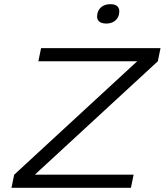

<svg xmlns="http://www.w3.org/2000/svg" viewBox="-20 -901 790 921"><path d="M750 -670H177L164 -607H638L48 -63L35 0H608L621 -63H147L737 -607ZM447 -833C441 -806 455 -788 490 -788C523 -788 545 -806 551 -833V-835C557 -863 543 -881 510 -881C475 -881 453 -863 447 -835Z"/></svg>

Font: LT Wave Light
Style: Italic
Weight: 300
Designer: Daniel Lyons
Version: Version 2.5 (Glyphs App)